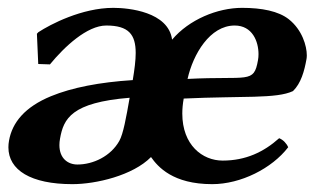

<svg xmlns="http://www.w3.org/2000/svg" viewBox="-20 -459 811 489"><path d="M310.2 -210C301.4 -160 294 -118 283.8 -100C261.9 -61 217.2 -40 177.2 -40C152.7 -40 131.3 -55.8 131.3 -89.5C131.3 -94.6 131.8 -100.1 132.9 -106C141.9 -157 162.1 -198 310.2 -210ZM457.7 -258C471.8 -321 514.6 -394 577.7 -394C623 -394 638.4 -353.1 638.4 -321.2C638.4 -315.8 638 -310.6 637.1 -306C626.4 -245 613.1 -266 457.7 -258ZM250.7 -394C307.6 -394 325.6 -371.2 325.6 -324.1C325.6 -305.1 322.6 -282.1 318.1 -255C233.7 -249.6 163.4 -236 109.9 -214C43.5 -186.7 11.1 -147 3 -101C1.9 -95.1 1.4 -89.4 1.4 -83.8C1.4 -25.8 58.5 10 164.4 10C224.4 10 318.3 -12 364.6 -59C382.2 -34 420.4 10 520.4 10C593.4 10 672.5 -30 714 -84C709.9 -93.6 701.4 -102.9 691 -107C651.9 -72 606 -50 547 -50C495.6 -50 444.3 -89.5 444.3 -169.7C444.3 -181.6 445.4 -194.3 447.9 -208C598.1 -215 683.7 -207 726.2 -227C746.7 -247 755.2 -278 760.7 -309C761.1 -311.6 761.4 -314.6 761.4 -318.1C761.4 -341.7 749.7 -383 715.5 -410C689.2 -430.7 646.7 -439 596.6 -439C533.6 -439 461.3 -409 418.3 -358C408.8 -429 307.6 -439 268.6 -439C188.6 -439 108.2 -397 77.7 -377L74 -373L77.4 -296L107.2 -295C144.1 -340 201.7 -394 250.7 -394Z"/></svg>

Font: Linux Biolinum O 
Style: Bold Italic
Weight: 700
Designer: Philipp H. Poll
Foundry: Philipp H. Poll
Version: Version 1.3.2